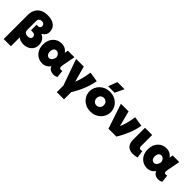

<svg xmlns="http://www.w3.org/2000/svg" viewBox="250 -2167 3772 3772"><g transform="rotate(45 2136.0 -281.0)"><path d="M62.5 210V-468Q62.5 -513.5 76.5 -560Q90.5 -606.5 123 -645.8Q155.5 -685 210 -709Q264.5 -733 345.5 -733Q432 -733 489.5 -707Q547 -681 575.8 -634.8Q604.5 -588.5 604.5 -527Q604.5 -476 579.2 -442.5Q554 -409 513.5 -385Q548 -372 576 -347Q604 -322 620.2 -285Q636.5 -248 636.5 -199Q636.5 -128.5 603.8 -81.8Q571 -35 518.8 -11.5Q466.5 12 407.5 12Q382 12 356.2 7.2Q330.5 2.5 306.5 -8.2Q282.5 -19 262.5 -37V210ZM359.5 -159Q395.5 -159 419 -176.5Q442.5 -194 442.5 -226Q442.5 -254 423 -272Q403.5 -290 363.5 -290H320.5V-446H363.5Q383 -446 395.5 -453.2Q408 -460.5 413.8 -473.2Q419.5 -486 419.5 -503Q419.5 -535.5 399.5 -553.2Q379.5 -571 343.5 -571Q311.5 -571 287 -552Q262.5 -533 262.5 -479V-245Q262.5 -214 274.8 -195Q287 -176 308.8 -167.5Q330.5 -159 359.5 -159Z M932.5 15Q866 15 809.2 -17.5Q752.5 -50 718 -111.5Q683.5 -173 683.5 -260Q683.5 -325.5 703.2 -376.8Q723 -428 757.2 -463.2Q791.5 -498.5 836 -516.8Q880.5 -535 930.5 -535Q965.5 -535 997.5 -525.5Q1029.5 -516 1056.2 -496.2Q1083 -476.5 1102.5 -445L1115.5 -520H1298.5L1248.5 -260Q1242 -226.5 1242 -204.2Q1242 -182 1250 -170.8Q1258 -159.5 1275 -158Q1292 -156.5 1319.5 -164L1336.5 -8.5Q1290 16 1241.8 15Q1193.5 14 1155.8 -9.2Q1118 -32.5 1103.5 -75Q1070.5 -30 1029 -7.5Q987.5 15 932.5 15ZM956.5 -155Q976 -155 995.2 -166.8Q1014.5 -178.5 1029.2 -203.8Q1044 -229 1049.5 -269Q1047 -287 1041.2 -302Q1035.5 -317 1026.8 -328.8Q1018 -340.5 1007 -348.5Q996 -356.5 983.5 -360.8Q971 -365 957.5 -365Q934 -365 916 -352.5Q898 -340 887.8 -316.8Q877.5 -293.5 877.5 -261Q877.5 -208.5 902 -181.8Q926.5 -155 956.5 -155Z M1538 210V26L1344 -520H1557L1675 -95L1619 -138Q1649 -188 1672 -254.8Q1695 -321.5 1711.2 -393.2Q1727.5 -465 1736.5 -529.5L1940 -497.5Q1920 -372.5 1867.8 -243.2Q1815.5 -114 1738 10V210Z M2273.5 15Q2186.5 15 2120.2 -22.5Q2054 -60 2016.8 -122.5Q1979.5 -185 1979.5 -260Q1979.5 -314 2000.8 -363.5Q2022 -413 2061.2 -451.5Q2100.5 -490 2154.5 -512.5Q2208.5 -535 2273.5 -535Q2360.5 -535 2426.8 -497.5Q2493 -460 2530.2 -397.5Q2567.5 -335 2567.5 -260Q2567.5 -206 2546.2 -156.5Q2525 -107 2485.8 -68.5Q2446.5 -30 2392.8 -7.5Q2339 15 2273.5 15ZM2273.5 -155Q2301.5 -155 2324.2 -167.8Q2347 -180.5 2360.2 -204Q2373.5 -227.5 2373.5 -260Q2373.5 -292.5 2360.5 -316Q2347.5 -339.5 2324.8 -352.2Q2302 -365 2273.5 -365Q2245 -365 2222.2 -352.2Q2199.5 -339.5 2186.5 -316Q2173.5 -292.5 2173.5 -260Q2173.5 -227.5 2186.8 -204Q2200 -180.5 2222.8 -167.8Q2245.5 -155 2273.5 -155ZM2169.5 -585 2239.5 -772H2437.5L2349.5 -585Z M2763.5 0 2589.5 -520H2802.5L2909 -109L2863 -149.5Q2891.5 -198 2913.8 -262.8Q2936 -327.5 2951.5 -397.2Q2967 -467 2976 -529.5L3179.5 -497.5Q3159.5 -372.5 3107.2 -244.5Q3055 -116.5 2983.5 0Z M3450 14Q3392 14 3348.8 -7.8Q3305.5 -29.5 3281.8 -75Q3258 -120.5 3258 -192V-520H3458V-213Q3458 -180 3470 -166.5Q3482 -153 3503 -153Q3512 -153 3522.5 -155.2Q3533 -157.5 3544 -161L3568 -4Q3536 5 3506.5 9.5Q3477 14 3450 14Z M3844.5 15Q3778 15 3721.2 -17.5Q3664.5 -50 3630 -111.5Q3595.5 -173 3595.5 -260Q3595.5 -325.5 3615.2 -376.8Q3635 -428 3669.2 -463.2Q3703.5 -498.5 3748 -516.8Q3792.5 -535 3842.5 -535Q3877.5 -535 3909.5 -525.5Q3941.5 -516 3968.2 -496.2Q3995 -476.5 4014.5 -445L4027.5 -520H4210.5L4160.5 -260Q4154 -226.5 4154 -204.2Q4154 -182 4162 -170.8Q4170 -159.5 4187 -158Q4204 -156.5 4231.5 -164L4248.5 -8.5Q4202 16 4153.8 15Q4105.5 14 4067.8 -9.2Q4030 -32.5 4015.5 -75Q3982.5 -30 3941 -7.5Q3899.5 15 3844.5 15ZM3868.5 -155Q3888 -155 3907.2 -166.8Q3926.5 -178.5 3941.2 -203.8Q3956 -229 3961.5 -269Q3959 -287 3953.2 -302Q3947.5 -317 3938.8 -328.8Q3930 -340.5 3919 -348.5Q3908 -356.5 3895.5 -360.8Q3883 -365 3869.5 -365Q3846 -365 3828 -352.5Q3810 -340 3799.8 -316.8Q3789.5 -293.5 3789.5 -261Q3789.5 -208.5 3814 -181.8Q3838.5 -155 3868.5 -155Z"/></g></svg>

Font: Geologica Cursive Black
Style: Regular
Weight: 900
Designer: Sindre Bremnes, Frode Helland
Foundry: Monokrom Skriftforlag AS
Version: Version 1.010;gftools[0.9.28]